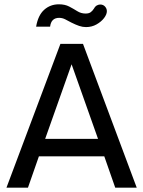

<svg xmlns="http://www.w3.org/2000/svg" viewBox="-20 -873 666 893"><path d="M10 0 261 -669H366L616 0H516L465 -146H161L110 0ZM190 -227H436L313 -574ZM380 -747Q364 -747 348 -752.5Q332 -758 312 -768Q297 -776 283.5 -783Q270 -790 255 -790Q218 -790 213 -749H148Q157 -802 185.5 -827.5Q214 -853 254 -853Q282 -853 302 -842.5Q322 -832 339.5 -821Q357 -810 378 -810Q393 -810 401.5 -816Q410 -822 417 -833Q423 -844 431 -848Q439 -852 446 -852Q460 -852 468.5 -842.5Q477 -833 477 -821Q477 -806 464 -789Q451 -772 429 -759.5Q407 -747 380 -747Z"/></svg>

Font: Atkinson Hyperlegible
Style: Regular
Weight: 400
Designer: Elliott Scott, Megan Eiswerth, Linus Boman, Theodore Petrosky
Foundry: Braille Institute
Version: Version 1.006; ttfautohint (v1.8.3)